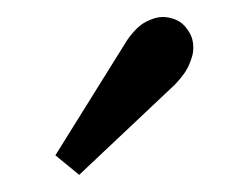

<svg xmlns="http://www.w3.org/2000/svg" viewBox="-20 -785 292 225"><path d="M72.8 -580.1 44.9 -603 128.9 -737.8Q140.1 -753.9 151.1 -759.5Q162.1 -765.1 170.4 -765.1Q178.2 -765.1 185.8 -762Q193.4 -758.8 198.2 -752.4Q203.1 -746.1 204.8 -740.7Q206.5 -735.4 206.5 -729Q206.5 -723.6 205.1 -718.8Q203.6 -713.9 202.1 -710.4Q197.8 -699.2 185.1 -686Z"/></svg>

Font: DimaThulth2
Style: Regular
Weight: 400
Designer: R.Balvardi
Foundry: R.Balvardi (R.Balvardi@gmail.com)
Version: Version 1.00;November 13, 2018;FontCreator 11.5.0.2427 64-bi